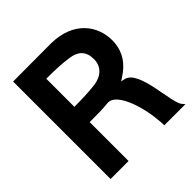

<svg xmlns="http://www.w3.org/2000/svg" viewBox="-210 -970 1117 1117"><g transform="rotate(-45 348.5 -411.5)"><path d="M67 -10H215V-330H225C273 -331 310 -329 368 -335C436 -342 493 -199 506 -58C508 -42 509 -26 509 -10H683L671 -24C629 -63 634 -342 536 -363L512 -368L533 -382C599 -423 645 -486 645 -574C645 -691 566 -810 381 -813L67 -812ZM215 -456V-687H225C283 -687 338 -685 389 -678C462 -669 492 -634 492 -571C492 -510 449 -472 385 -464C334 -458 278 -456 225 -456Z"/></g></svg>

Font: Rabbid Highway Sign IV
Style: Obl
Weight: 400
Foundry: Cannot Into Space Fonts
Version: Version 0.277